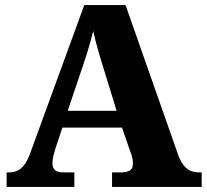

<svg xmlns="http://www.w3.org/2000/svg" viewBox="-20 -734 812 754"><path d="M6 0V-57H15Q33 -57 47 -63Q61 -69 73.5 -84Q86 -99 97 -128L311 -714H473L681 -122Q690 -99 701.5 -84.5Q713 -70 728 -63.5Q743 -57 761 -57H772V0H420V-57H457Q476 -57 489 -64Q502 -71 502 -92Q502 -101 500.5 -109.5Q499 -118 496.5 -126Q494 -134 492 -138L459 -233H225L199 -155Q197 -147 193.5 -136Q190 -125 188 -113.5Q186 -102 186 -93Q186 -76 195.5 -66.5Q205 -57 228 -57H272V0ZM246 -299H438L380 -487Q374 -507 368 -527Q362 -547 356.5 -568.5Q351 -590 346 -612Q341 -591 335 -570Q329 -549 323 -529Q317 -509 310 -489Z"/></svg>

Font: Noto Serif Hebrew ExtraBold
Style: Regular
Weight: 800
Version: Version 2.003